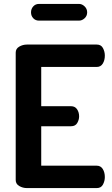

<svg xmlns="http://www.w3.org/2000/svg" viewBox="-20 -958 570 978"><path d="M117 0Q96 0 78 -10.5Q60 -21 60 -41V-690Q60 -710 78 -720.5Q96 -731 117 -731H473Q495 -731 504.5 -713Q514 -695 514 -675Q514 -651 503.5 -634Q493 -617 473 -617H190V-417H342Q362 -417 372.5 -401.5Q383 -386 383 -365Q383 -348 373.5 -331.5Q364 -315 342 -315H190V-114H473Q493 -114 503.5 -97Q514 -80 514 -56Q514 -36 504.5 -18Q495 0 473 0ZM178 -853Q161 -853 149.5 -865Q138 -877 138 -895Q138 -913 149.5 -925.5Q161 -938 178 -938H383Q398 -938 411 -925.5Q424 -913 424 -895Q424 -877 411 -865Q398 -853 383 -853Z"/></svg>

Font: Dosis ExtraLight
Style: Bold
Weight: 700
Version: Version 3.001; ttfautohint (v1.8.2)